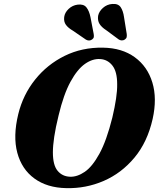

<svg xmlns="http://www.w3.org/2000/svg" viewBox="-20 -960 821 993"><path d="M513 -713.5Q611 -712 677 -664Q743 -616 768 -533.2Q793 -450.5 769.5 -345Q742.5 -225 675.2 -144.5Q608 -64 516 -24.2Q424 15.5 322.5 13Q223.5 11 158 -36.8Q92.5 -84.5 69.5 -169.8Q46.5 -255 74.5 -370Q99 -470 161.5 -548.2Q224 -626.5 314.2 -671Q404.5 -715.5 513 -713.5ZM342 -46Q379 -44.5 418.2 -71.2Q457.5 -98 494.2 -165Q531 -232 561 -352Q574 -407 580.2 -449.5Q586.5 -492 586 -524.5Q586 -589.5 561.5 -620.8Q537 -652 499 -654.5Q459.5 -657.5 419.8 -629.8Q380 -602 344.5 -537Q309 -472 283 -363Q267.5 -300 260.5 -252.8Q253.5 -205.5 253.5 -172Q253.5 -106 277.8 -76.8Q302 -47.5 342 -46ZM621.5 -871 635.5 -784Q636.5 -775 635 -768Q633.5 -761 625.5 -755.5Q618 -750.5 609.2 -751Q600.5 -751.5 594 -756L529 -804Q505 -819.5 494.5 -836.8Q484 -854 487.5 -878.5Q492 -901 512.5 -919.2Q533 -937.5 560.5 -939.5Q591 -942 604 -923Q617 -904 621.5 -871ZM448 -871 464.5 -784.5Q466 -776.5 465.2 -769.2Q464.5 -762 456.5 -756Q441.5 -745.5 424.5 -755L357.5 -801Q332.5 -815.5 320.8 -831.8Q309 -848 312 -872Q315 -895 334.8 -913.8Q354.5 -932.5 381.5 -936Q412.5 -940 427 -921.8Q441.5 -903.5 448 -871Z"/></svg>

Font: Fraunces 9pt S000
Style: Bold Italic
Weight: 700
Italic angle: -16°
Version: Version 1.000; ttfautohint (v1.8.3)